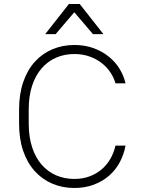

<svg xmlns="http://www.w3.org/2000/svg" viewBox="-20 -930 710 956"><path d="M350 6Q291 6 240.5 -15.5Q190 -37 153 -78Q116 -119 95.5 -178.5Q75 -238 75 -315V-385Q75 -461 95.5 -521Q116 -581 153 -622Q190 -663 240.5 -684.5Q291 -706 350 -706Q403 -706 446.5 -690Q490 -674 523 -647Q556 -620 576.5 -585.5Q597 -551 605 -515H555Q547 -543 530 -569Q513 -595 487 -615.5Q461 -636 426.5 -648.5Q392 -661 350 -661Q301 -661 259.5 -643Q218 -625 187.5 -590Q157 -555 140 -503.5Q123 -452 123 -385V-315Q123 -248 140 -196.5Q157 -145 187.5 -110Q218 -75 259.5 -57Q301 -39 350 -39Q392 -39 426.5 -52Q461 -65 487 -87.5Q513 -110 530 -140Q547 -170 555 -205H605Q597 -161 576.5 -122.5Q556 -84 523.5 -55.5Q491 -27 447 -10.5Q403 6 350 6ZM350 -869 257 -760H205L323 -910H377L495 -760H443Z"/></svg>

Font: Retni Sans Light
Style: Regular
Weight: 300
Designer: Vitaly Kuzmin
Foundry: ParaType Ltd.
Version: Version 1.00;March 2, 2019;FontCreator 11.5.0.2425 64-bit; t